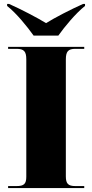

<svg xmlns="http://www.w3.org/2000/svg" viewBox="-20 -951 466 971"><path d="M150 -771H275C307 -816 362 -883 410 -921V-931H400C341 -905 254 -860 213 -834C171 -860 85 -905 26 -931H16V-921C64 -883 118 -816 150 -771ZM21 0H406V-10H361C325 -10 313 -22 313 -59V-650C313 -691 325 -704 361 -704H406V-714H21V-704H64C101 -704 113 -691 113 -651V-57C113 -21 101 -10 64 -10H21Z"/></svg>

Font: Noto Serif Display Black
Style: Regular
Weight: 900
Designer: Monotype Design Team
Foundry: Monotype Imaging Inc.
Version: Version 2.009